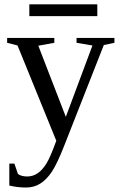

<svg xmlns="http://www.w3.org/2000/svg" viewBox="-20 -630 540 866"><path d="M97.2 215.8Q59.1 215.8 22 207V107.9H44.9L61 154.8Q76.2 166 103 166Q128.4 166 149.9 151.4Q171.4 136.7 189.2 107.9Q207 79.1 233.9 4.9L59.1 -424.8L12.2 -437V-459H225.1V-437L152.8 -423.8L276.9 -103L397 -424.8L325.2 -437V-459H496.1V-437L448.2 -426.8L269 28.8Q237.3 109.4 213.9 144.5Q190.4 179.7 162.1 197.8Q133.8 215.8 97.2 215.8ZM112.3 -557.1V-610.4H418.9V-557.1Z"/></svg>

Font: Times New Roman
Style: Regular
Weight: 400
Designer: Steve Matteson
Foundry: Ascender Corporation
Version: Version 2.00.3